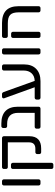

<svg xmlns="http://www.w3.org/2000/svg" viewBox="999 -1620 812 2850"><g transform="rotate(-90 1405.0 -195.0)"><path d="M168 -27Q168 -16 160 -8Q152 0 141 0H104Q93 0 85 -8Q77 -16 77 -27V-544Q77 -555 85 -563Q93 -571 104 -571H141Q152 -571 160 -563Q168 -555 168 -544Z M781 -571Q792 -571 800 -563Q808 -555 808 -544V-165Q808 -78 762 -34Q716 10 627 10H570Q559 10 551 2Q543 -6 543 -17V-49Q543 -60 551 -68Q559 -76 570 -76H622Q717 -76 717 -170V-485H349Q338 -485 330 -493Q322 -501 322 -512V-544Q322 -555 330 -563Q338 -571 349 -571ZM386 -438Q397 -438 405 -430Q413 -422 413 -411V164Q413 175 405 183Q397 191 386 191H349Q338 191 330 183Q322 175 322 164V-411Q322 -422 330 -430Q338 -438 349 -438Z M995 -581Q1120 -581 1183 -518.5Q1246 -456 1246 -335V-27Q1246 -16 1238 -8Q1230 0 1219 0H947Q936 0 928 -8Q920 -16 920 -27V-59Q920 -70 928 -78Q936 -86 947 -86H1155V-330Q1155 -495 990 -495H957Q946 -495 938 -503Q930 -511 930 -522V-554Q930 -565 938 -573Q946 -581 957 -581Z M1352 -59Q1352 -70 1360 -78Q1368 -86 1379 -86H1535L1371 -540Q1370 -543 1370 -547Q1370 -557 1377 -564Q1384 -571 1394 -571H1435Q1447 -571 1454 -563Q1461 -555 1464 -547L1629 -86Q1701 -88 1742 -132Q1783 -176 1783 -249V-544Q1783 -555 1791 -563Q1799 -571 1810 -571H1847Q1858 -571 1866 -563Q1874 -555 1874 -544V-244Q1874 -129 1808 -64.5Q1742 0 1625 0H1379Q1368 0 1360 -8Q1352 -16 1352 -27V-59Z M2113 -27Q2113 -16 2105 -8Q2097 0 2086 0H2049Q2038 0 2030 -8Q2022 -16 2022 -27V-544Q2022 -555 2030 -563Q2038 -571 2049 -571H2086Q2097 -571 2105 -563Q2113 -555 2113 -544Z M2647 -321Q2647 -366 2638.5 -397.5Q2630 -429 2610.5 -448.5Q2591 -468 2559.5 -476.5Q2528 -485 2483 -485H2294Q2283 -485 2275 -493Q2267 -501 2267 -512V-544Q2267 -555 2275 -563Q2283 -571 2294 -571H2488Q2738 -571 2738 -326V-27Q2738 -16 2730 -8Q2722 0 2711 0H2674Q2663 0 2655 -8Q2647 -16 2647 -27ZM2358 -27Q2358 -16 2350 -8Q2342 0 2331 0H2294Q2283 0 2275 -8Q2267 -16 2267 -27V-409Q2267 -420 2275 -428Q2283 -436 2294 -436H2331Q2342 -436 2350 -428Q2358 -420 2358 -409Z"/></g></svg>

Font: Rubik
Style: Regular
Weight: 400
Designer: Hubert & Fischer
Foundry: Hubert & Fischer
Version: Version 1.002; ttfautohint (v1.6)